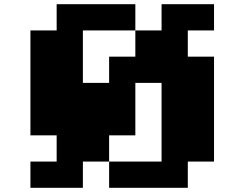

<svg xmlns="http://www.w3.org/2000/svg" viewBox="-20 -895 1165 915"><path d="M250 -875H625V-750H375V-500H500V-625H625V-750H750V-875H1000V-750H875V-625H1000V-125H875V0H500V-125H750V-500H625V-250H500V-125H375V0H125V-125H250V-250H125V-750H250Z"/></svg>

Font: Dogica Pixel
Style: Bold
Weight: 700
Designer: Roberto Mocci
Version: Version 001.000